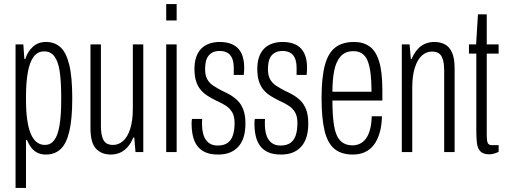

<svg xmlns="http://www.w3.org/2000/svg" viewBox="-20 -743 2470 938"><path d="M56 175V-526H94L99 -455H104Q113 -488 139 -513Q165 -538 205 -538Q246 -538 274.5 -513Q303 -488 318 -428Q333 -368 333 -263Q333 -163 319 -102.5Q305 -42 276.5 -15Q248 12 204 12Q183 12 165.5 4.5Q148 -3 135 -19Q122 -35 112 -59H107V175ZM199 -35Q227 -35 244.5 -57.5Q262 -80 270.5 -128.5Q279 -177 279 -255V-271Q279 -346 271.5 -395Q264 -444 245.5 -468Q227 -492 196 -492Q164 -492 144.5 -466Q125 -440 116 -390.5Q107 -341 107 -271V-255Q107 -199 113 -157.5Q119 -116 130.5 -89Q142 -62 159.5 -48.5Q177 -35 199 -35Z M521 12Q477 12 449.5 -16Q422 -44 422 -118V-526H473V-128Q473 -108 475.5 -91Q478 -74 484.5 -61Q491 -48 502.5 -41.5Q514 -35 533 -35Q559 -35 581 -54Q603 -73 616 -113Q629 -153 629 -213V-526H680V0H642L636 -71H631Q619 -41 601.5 -22.5Q584 -4 564 4Q544 12 521 12Z M792 -643V-723H843V-643ZM792 0V-526H843V0Z M1046 12Q1008 12 983.5 1Q959 -10 944 -30Q929 -50 922.5 -78Q916 -106 916 -140Q916 -146 916.5 -151.5Q917 -157 918 -162H968Q967 -156 967 -150.5Q967 -145 967 -139Q967 -105 975 -81.5Q983 -58 1000 -45Q1017 -32 1043 -32Q1074 -32 1092 -45Q1110 -58 1118 -82.5Q1126 -107 1126 -142Q1126 -176 1113.5 -196Q1101 -216 1080.5 -228.5Q1060 -241 1037 -251Q1015 -262 995.5 -274Q976 -286 961 -303.5Q946 -321 938 -346Q930 -371 930 -407Q930 -438 938 -462.5Q946 -487 962 -504Q978 -521 1001.5 -529.5Q1025 -538 1053 -538Q1084 -538 1107 -529.5Q1130 -521 1144.5 -505Q1159 -489 1166 -465.5Q1173 -442 1173 -412Q1173 -404 1172.5 -395Q1172 -386 1171 -377H1122V-410Q1122 -441 1113.5 -459.5Q1105 -478 1089.5 -486Q1074 -494 1054 -494Q1032 -494 1018 -486.5Q1004 -479 996 -467Q988 -455 985 -438.5Q982 -422 982 -405Q982 -374 993 -355Q1004 -336 1022.5 -324Q1041 -312 1062 -301Q1082 -292 1102.5 -280.5Q1123 -269 1140.5 -252Q1158 -235 1168.5 -208Q1179 -181 1179 -140Q1179 -101 1170 -72.5Q1161 -44 1143 -25Q1125 -6 1101 3Q1077 12 1046 12Z M1353 12Q1315 12 1290.5 1Q1266 -10 1251 -30Q1236 -50 1229.5 -78Q1223 -106 1223 -140Q1223 -146 1223.5 -151.5Q1224 -157 1225 -162H1275Q1274 -156 1274 -150.5Q1274 -145 1274 -139Q1274 -105 1282 -81.5Q1290 -58 1307 -45Q1324 -32 1350 -32Q1381 -32 1399 -45Q1417 -58 1425 -82.5Q1433 -107 1433 -142Q1433 -176 1420.5 -196Q1408 -216 1387.5 -228.5Q1367 -241 1344 -251Q1322 -262 1302.5 -274Q1283 -286 1268 -303.5Q1253 -321 1245 -346Q1237 -371 1237 -407Q1237 -438 1245 -462.5Q1253 -487 1269 -504Q1285 -521 1308.5 -529.5Q1332 -538 1360 -538Q1391 -538 1414 -529.5Q1437 -521 1451.5 -505Q1466 -489 1473 -465.5Q1480 -442 1480 -412Q1480 -404 1479.5 -395Q1479 -386 1478 -377H1429V-410Q1429 -441 1420.5 -459.5Q1412 -478 1396.5 -486Q1381 -494 1361 -494Q1339 -494 1325 -486.5Q1311 -479 1303 -467Q1295 -455 1292 -438.5Q1289 -422 1289 -405Q1289 -374 1300 -355Q1311 -336 1329.5 -324Q1348 -312 1369 -301Q1389 -292 1409.5 -280.5Q1430 -269 1447.5 -252Q1465 -235 1475.5 -208Q1486 -181 1486 -140Q1486 -101 1477 -72.5Q1468 -44 1450 -25Q1432 -6 1408 3Q1384 12 1353 12Z M1704 12Q1647 12 1613.5 -16Q1580 -44 1565.5 -105Q1551 -166 1551 -263Q1551 -364 1567 -424Q1583 -484 1618 -511Q1653 -538 1710 -538Q1754 -538 1785 -516.5Q1816 -495 1832 -443.5Q1848 -392 1848 -302V-252H1604Q1604 -178 1612 -129Q1620 -80 1642 -56.5Q1664 -33 1703 -33Q1722 -33 1738.5 -41Q1755 -49 1767.5 -65.5Q1780 -82 1787.5 -109.5Q1795 -137 1796 -175H1846Q1845 -130 1835 -95Q1825 -60 1807 -36Q1789 -12 1763 0Q1737 12 1704 12ZM1604 -295H1795Q1795 -346 1790.5 -383Q1786 -420 1776.5 -444.5Q1767 -469 1749.5 -481Q1732 -493 1707 -493Q1666 -493 1643.5 -467Q1621 -441 1612.5 -396.5Q1604 -352 1604 -295Z M1943 0V-526H1981L1987 -455H1991Q2004 -485 2021 -503.5Q2038 -522 2059 -530Q2080 -538 2101 -538Q2132 -538 2154 -526Q2176 -514 2188.5 -486Q2201 -458 2201 -408V0H2150V-398Q2150 -418 2147.5 -435Q2145 -452 2138.5 -465Q2132 -478 2120.5 -484.5Q2109 -491 2090 -491Q2063 -491 2041.5 -472Q2020 -453 2007 -413.5Q1994 -374 1994 -313V0Z M2371 11Q2341 11 2327 -3.5Q2313 -18 2310 -44Q2307 -70 2307 -103V-481H2271V-526H2306L2315 -673H2358V-526H2416V-481H2358V-80Q2358 -55 2363 -44.5Q2368 -34 2382 -34H2416V-1Q2410 2 2401.5 5Q2393 8 2385.5 9.5Q2378 11 2371 11Z"/></svg>

Font: Archivo ExtraCondensed ExtraLight
Style: Regular
Weight: 250
Width: 2
Designer: Hector Gatti
Foundry: Omnibus-Type
Version: Version 2.001